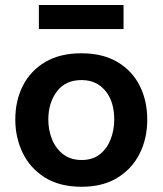

<svg xmlns="http://www.w3.org/2000/svg" viewBox="-20 -720 638 753"><path d="M301 12.5Q213 12.5 155 -24.5Q97 -61.5 68.5 -121.5Q40 -181.5 40 -251Q40 -325.5 70 -384.2Q100 -443 157.8 -477Q215.5 -511 298.5 -511Q383.5 -511 441.2 -476.5Q499 -442 528.2 -383.2Q557.5 -324.5 557.5 -251Q557.5 -176 527.2 -116.5Q497 -57 439.5 -22.2Q382 12.5 301 12.5ZM300.5 -92.5Q343.5 -92.5 371.8 -115Q400 -137.5 414 -173.8Q428 -210 428 -251Q428 -322.5 393 -364.2Q358 -406 300 -406Q236.5 -406 203 -361.2Q169.5 -316.5 169.5 -251Q169.5 -210 184 -173.8Q198.5 -137.5 227.8 -115Q257 -92.5 300.5 -92.5ZM132.5 -606V-700.5H464.5V-606Z"/></svg>

Font: Heraclito SemiBold
Style: Regular
Weight: 600
Designer: Kostas Bartsokas (font) & Cristiano Sobral (main changes)
Foundry: Kostas Bartsokas (font) & Cristiano Sobral (main changes)
Version: Version 1.00;July 8, 2020;FontCreator 13.0.0.2655 64-bit